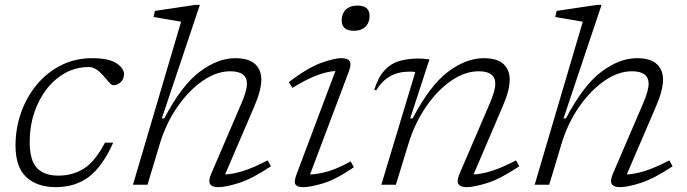

<svg xmlns="http://www.w3.org/2000/svg" viewBox="-20 -762 2832 792"><path d="M346.5 -485.5Q294.5 -485.5 250.2 -461.5Q206 -437.5 172.8 -394.8Q139.5 -352 121 -296.2Q102.5 -240.5 102.5 -177.5Q102.5 -99.5 133 -68.5Q163.5 -37.5 220.5 -37.5Q279 -37.5 325.2 -66Q371.5 -94.5 413 -173.5H447Q402.5 -74.5 346.2 -32.2Q290 10 210 10Q133.5 10 88.8 -31.2Q44 -72.5 44 -161.5Q44 -232.5 67 -297.5Q90 -362.5 132 -413Q174 -463.5 232 -492.8Q290 -522 360 -522Q428.5 -522 460 -501.2Q491.5 -480.5 491.5 -456Q491.5 -436.5 478.2 -423.5Q465 -410.5 447.5 -410.5Q440.5 -410.5 430.2 -422Q420 -433.5 404.5 -451.5Q374.5 -485.5 346.5 -485.5Z M639 -168 588.5 0H528.5L727 -672.5Q718 -674 696.2 -677.8Q674.5 -681.5 651.2 -685.5Q628 -689.5 613.5 -692L619 -717L786.5 -742H804.5L647.5 -273.5H657.5Q729.5 -410.5 804 -466.2Q878.5 -522 950 -522Q1006 -522 1032 -498Q1058 -474 1058 -434Q1058 -413 1051.2 -386Q1044.5 -359 1029 -323L908.5 -42.5Q940 -43.5 982.2 -56.5Q1024.5 -69.5 1084 -100.5L1097.5 -76Q1020 -24.5 965.5 -7.2Q911 10 880 10Q854.5 10 846.5 -3Q838.5 -16 851.5 -46L976.5 -337Q998.5 -388 998.5 -417Q998.5 -468 929.5 -468Q873.5 -468 816.5 -428.8Q759.5 -389.5 712.2 -321.8Q665 -254 639 -168Z M1389.5 -678Q1389.5 -705.5 1406.5 -722.2Q1423.5 -739 1454.5 -739Q1504.5 -739 1504.5 -696.5Q1504.5 -669 1487.5 -652Q1470.5 -635 1439.5 -635Q1389.5 -635 1389.5 -678ZM1204 -45 1363.5 -469Q1332 -467.5 1289.2 -452Q1246.5 -436.5 1186 -399.5L1171.5 -423.5Q1251 -483.5 1305.2 -502.8Q1359.5 -522 1387.5 -522Q1415 -522 1422.5 -509.5Q1430 -497 1419 -467L1259 -42.5Q1290 -43 1331 -54.5Q1372 -66 1426.5 -96.5L1439.5 -72Q1365.5 -21.5 1313 -5.8Q1260.5 10 1231.5 10Q1206 10 1198.8 -1.2Q1191.5 -12.5 1204 -45Z M1532.5 -390 1523.5 -390.5Q1540 -443.5 1565.8 -471.5Q1591.5 -499.5 1626.5 -510Q1661.5 -520.5 1705 -520.5Q1729.5 -520.5 1751.5 -517L1672 -273.5H1682Q1754 -410.5 1828.5 -466.2Q1903 -522 1975 -522Q2031 -522 2056.8 -498Q2082.5 -474 2082.5 -434Q2082.5 -413 2075.8 -386Q2069 -359 2053.5 -323L1933.5 -42.5Q1964.5 -43.5 2007 -56.5Q2049.5 -69.5 2108.5 -100.5L2122 -76Q2045 -24.5 1990.2 -7.2Q1935.5 10 1904.5 10Q1879 10 1871 -3Q1863 -16 1876 -46L2001 -337Q2023 -388 2023 -417Q2023 -468 1954.5 -468Q1898.5 -468 1842 -429.5Q1785.5 -391 1738.8 -323.8Q1692 -256.5 1665.5 -171L1613 0H1553L1693 -464.5Q1688.5 -466 1681.8 -466.2Q1675 -466.5 1669 -466.5Q1578 -466.5 1532.5 -390Z M2296 -168 2245.5 0H2185.5L2384 -672.5Q2375 -674 2353.2 -677.8Q2331.5 -681.5 2308.2 -685.5Q2285 -689.5 2270.5 -692L2276 -717L2443.5 -742H2461.5L2304.5 -273.5H2314.5Q2386.5 -410.5 2461 -466.2Q2535.5 -522 2607 -522Q2663 -522 2689 -498Q2715 -474 2715 -434Q2715 -413 2708.2 -386Q2701.5 -359 2686 -323L2565.5 -42.5Q2597 -43.5 2639.2 -56.5Q2681.5 -69.5 2741 -100.5L2754.5 -76Q2677 -24.5 2622.5 -7.2Q2568 10 2537 10Q2511.5 10 2503.5 -3Q2495.5 -16 2508.5 -46L2633.5 -337Q2655.5 -388 2655.5 -417Q2655.5 -468 2586.5 -468Q2530.5 -468 2473.5 -428.8Q2416.5 -389.5 2369.2 -321.8Q2322 -254 2296 -168Z"/></svg>

Font: Newsreader 6pt Light
Style: Italic
Weight: 300
Italic angle: -17°
Designer: Hugues Gentile
Foundry: Production Type
Version: Version 1.003; ttfautohint (v1.8.3)